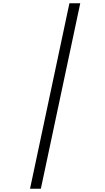

<svg xmlns="http://www.w3.org/2000/svg" viewBox="-20 -968 640 1170"><path d="M163 182 403 -948H469L229 182Z"/></svg>

Font: Victor Mono Thin Light
Style: Italic
Weight: 300
Italic angle: -12°
Monospace: yes
Version: Version 1.561;gftools[0.9.30]